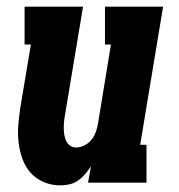

<svg xmlns="http://www.w3.org/2000/svg" viewBox="-20 -550 540 578"><path d="M161 8Q135 8 111.5 -2Q88 -12 72 -30Q56 -48 47.5 -72Q39 -96 36 -121Q33 -146 35 -172Q37 -198 41 -225L73 -416H54V-530H230L176 -206Q174 -196 173 -185.5Q172 -175 172 -164.5Q172 -154 173.5 -144.5Q175 -135 179 -126Q183 -117 191 -111.5Q199 -106 209 -106Q222 -106 234.5 -112.5Q247 -119 255.5 -129.5Q264 -140 268.5 -153Q273 -166 275 -178L314 -416H296V-530H471L402 -114H421V0H245L254 -50Q246 -37 236.5 -26Q227 -15 215 -6.5Q203 2 189 5Q175 8 161 8Z"/></svg>

Font: Iosevka Curly Slab HvObl
Style: Regular
Weight: 900
Italic angle: -9°
Monospace: yes
Designer: Belleve Invis
Foundry: Belleve Invis
Version: Version 11.1.0; ttfautohint (v1.8.3)